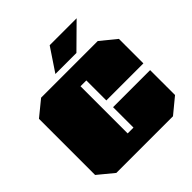

<svg xmlns="http://www.w3.org/2000/svg" viewBox="-241 -1141 1330 1330"><g transform="rotate(-45 424.5 -476.0)"><path d="M333 -783 446 -952H710L539 -783ZM147 0 33 -94V-644L147 -737H702L816 -644V-404H453V-600H396V-138H453V-338H816V-94L702 0Z"/></g></svg>

Font: Tomorrow Black
Style: Regular
Weight: 900
Designer: Tony de Marco, Monica Rizzolli
Foundry: Just in Type
Version: Version 2.002